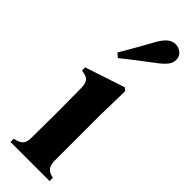

<svg xmlns="http://www.w3.org/2000/svg" viewBox="-260 -782 795 795"><g transform="rotate(45 137.0 -385.0)"><path d="M22 0V-19L37 -23Q57 -29 64 -41Q71 -53 71 -73Q71 -107 71.5 -144.5Q72 -182 72 -210V-257Q72 -288 71.5 -314.5Q71 -341 71 -369Q70 -389 63 -400.5Q56 -412 36 -416L22 -419V-437L197 -495L209 -484L206 -342V-72Q207 -52 214 -40Q221 -28 240 -22L251 -19V0ZM73 -575Q89 -603 107.5 -634.5Q126 -666 151 -712Q168 -743 184 -756.5Q200 -770 220 -770Q238 -770 252.5 -758Q267 -746 267 -726Q267 -707 254 -691Q241 -675 212 -654Q172 -623 143 -601Q114 -579 91 -560Z"/></g></svg>

Font: DeepMind Serif Text
Style: Regular
Weight: 400
Designer: Frank Grießhammer / Modifications: Colophon Foundry
Foundry: Colophon Foundry
Version: Version 5.003; ttfautohint (v1.8.2)